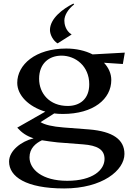

<svg xmlns="http://www.w3.org/2000/svg" viewBox="-20 -793 761 1080"><path d="M333 -152C506 -152 606 -236 606 -343C606 -379 591 -412 565 -440L671 -433L682 -497L501 -487C460 -508 408 -520 353 -520C179 -520 77 -429 77 -327C77 -257 141 -193 235 -165L77 -75C103 -46 129 -28 169 -15C99 2 31 55 31 116C31 200 125 267 341 267C556 267 680 165 680 73C680 -8 615 -54 481 -65L337 -76C274 -81 232 -91 208 -106L285 -155C300 -153 316 -152 333 -152ZM361 -197C259 -197 200 -267 200 -350C200 -436 256 -480 326 -480C404 -480 482 -422 482 -319C482 -235 428 -197 361 -197ZM146 92C146 42 180 13 216 -4C239 0 277 5 304 8L447 19C527 25 568 48 568 101C568 163 502 224 358 224C216 224 146 159 146 92ZM397 -768 393 -773C334 -744 261 -689 261 -624C261 -597 280 -563 304 -549L383 -599C347 -621 342 -661 342 -677C342 -706 362 -741 397 -768Z"/></svg>

Font: Coconat Demi
Style: Regular
Weight: 400
Designer: Sara Lavazza
Foundry: Collletttivo
Version: Version 1.000;Glyphs 3.2 (3217)